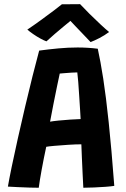

<svg xmlns="http://www.w3.org/2000/svg" viewBox="-20 -896 606 924"><path d="M166.5 7.5Q151.5 7.5 123 6.8Q94.5 6 65.2 4.5Q36 3 18 2Q24 -33.5 36.5 -94.2Q49 -155 65.8 -229.5Q82.5 -304 100.8 -382Q119 -460 136.8 -530.5Q154.5 -601 168.5 -652.5Q212.5 -658.5 260 -663Q307.5 -667.5 353.5 -667.5Q403 -667.5 450.5 -661.5Q463.5 -603 476.8 -517.8Q490 -432.5 503.2 -306.8Q516.5 -181 530 -1.5Q515 1 488.2 3Q461.5 5 432.5 6.2Q403.5 7.5 381 7.5Q379.5 -16.5 377.8 -55.2Q376 -94 374.2 -134.2Q372.5 -174.5 371.5 -201.5Q345 -201.5 309 -199.2Q273 -197 242.5 -194.2Q212 -191.5 202.5 -189.5Q190.5 -134 180.5 -79.2Q170.5 -24.5 166.5 7.5ZM221 -310.5Q234.5 -313 261.8 -315.8Q289 -318.5 318.5 -320.5Q348 -322.5 368 -323Q367.5 -335.5 365.5 -366.2Q363.5 -397 361.2 -433.8Q359 -470.5 356.5 -502Q354 -533.5 352 -547.5Q343 -547.5 325.2 -546.5Q307.5 -545.5 290.8 -544Q274 -542.5 267.5 -542Q263.5 -523 255.2 -484Q247 -445 237.8 -398.2Q228.5 -351.5 221 -310.5ZM365.5 -876Q384.5 -855.5 411.2 -829Q438 -802.5 463.8 -778.5Q489.5 -754.5 505 -742Q483 -725.5 458.8 -713Q434.5 -700.5 416 -693.5Q401 -709.5 382 -729.2Q363 -749 345.8 -767Q328.5 -785 319 -795.5Q307.5 -786 287 -769.2Q266.5 -752.5 244 -733Q221.5 -713.5 203.5 -697Q192 -701 174.5 -710.5Q157 -720 140 -731.8Q123 -743.5 111.5 -753.5Q141.5 -773.5 176.5 -799Q211.5 -824.5 239.8 -845.8Q268 -867 278 -875.5Q285.5 -875.5 302.8 -875.5Q320 -875.5 338 -875.8Q356 -876 365.5 -876Z"/></svg>

Font: Grandstander SemiBold
Style: Regular
Weight: 600
Designer: Tyler Finck
Foundry: Etcetera Type Co
Version: Version 1.200; ttfautohint (v1.8.3)